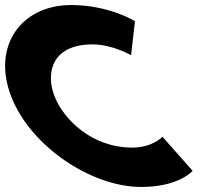

<svg xmlns="http://www.w3.org/2000/svg" viewBox="-133 -749 867 767"><path d="M395.1 -159.4C234.4 -159.4 120.6 -271.6 84.3 -365.9C48.3 -459.4 75.6 -571.6 236.2 -571.6C317.8 -571.6 390.6 -528.3 390.6 -528.3L406.2 -664.3C406.2 -664.3 303.2 -728.9 151 -728.9C-47.9 -728.9 -166.1 -565.7 -88.5 -364.2C-11.2 -163.6 232.9 -2.1 431 -2.1C583.1 -2.1 636.4 -66.7 636.4 -66.7L516 -202.7C516 -202.7 476.7 -159.4 395.1 -159.4Z"/></svg>

Font: Hussar
Style: BdOpOblFour
Weight: 700
Foundry: Cannot Into Space Fonts
Version: Version 2.00